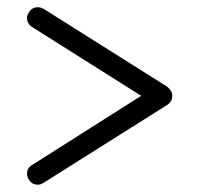

<svg xmlns="http://www.w3.org/2000/svg" viewBox="-20 -505 545 525"><path d="M451 -243Q451 -227 437 -218L99 -5Q91 0 84 0Q67 0 59 -14Q52 -25 54.5 -36.5Q57 -48 68 -54L366 -243L68 -431Q57 -438 54.5 -449.5Q52 -461 59 -471Q65 -482 76.5 -484.5Q88 -487 99 -481L437 -268Q443 -263 447 -257Q451 -251 451 -243Z"/></svg>

Font: Hanken Light
Style: Light
Weight: 300
Designer: Alfredo Marco Pradil
Foundry: Hanken Design Co.
Version: Version 2.06 2014